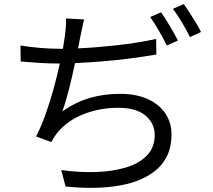

<svg xmlns="http://www.w3.org/2000/svg" viewBox="-20 -866 1040 937"><path d="M300 44 279 -36Q366 -24 447.5 -26.5Q529 -29 594 -48.5Q659 -68 697 -107Q735 -146 735 -208Q735 -264 690 -302Q645 -340 557 -340Q468 -340 389.5 -309.5Q311 -279 261 -220Q245 -200 230 -173L156 -200Q182 -250 203.5 -311.5Q225 -373 242.5 -436.5Q260 -500 272 -556H271Q219 -556 172 -559Q125 -562 81 -566L80 -644Q120 -637 172 -632.5Q224 -628 270 -628H287L297 -693Q300 -717 301.5 -736.5Q303 -756 302 -776L391 -771Q385 -752 381 -729.5Q377 -707 372 -687L361 -630Q449 -634 549.5 -645Q650 -656 742 -676L743 -600Q685 -590 617 -581Q549 -572 479.5 -566.5Q410 -561 346 -558Q333 -495 316.5 -430Q300 -365 284 -322Q349 -368 418 -388Q487 -408 565 -408Q645 -408 701 -382.5Q757 -357 787 -312.5Q817 -268 817 -210Q817 -106 751 -44.5Q685 17 568.5 38.5Q452 60 300 44ZM794 -644Q779 -675 756 -715Q733 -755 713 -783L766 -806Q785 -779 809 -739Q833 -699 848 -668ZM907 -685Q891 -718 868 -756.5Q845 -795 824 -823L877 -846Q890 -828 906 -803Q922 -778 937 -753.5Q952 -729 961 -710Z"/></svg>

Font: Chocolate Classical Sans
Style: Regular
Weight: 400
Designer: 田海東、宇文滿月
Foundry: Moonlit Owen
Version: Version 1.001